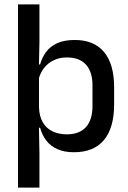

<svg xmlns="http://www.w3.org/2000/svg" viewBox="-20 -682 583 874"><path d="M316.5 11Q273 11 241.8 -2.8Q210.5 -16.5 191 -41.8Q171.5 -67 162.5 -100.5H130L157.5 -193Q159 -152 175 -124.8Q191 -97.5 219.2 -84Q247.5 -70.5 284.5 -70.5Q341 -70.5 371 -103.2Q401 -136 401 -199.5V-293Q401 -355.5 371.2 -388Q341.5 -420.5 284.5 -420.5Q250.5 -420.5 224 -407.5Q197.5 -394.5 180.2 -372.2Q163 -350 156 -321.5L133 -388.5H162.5Q171 -419.5 189.2 -444.8Q207.5 -470 239.5 -485Q271.5 -500 320.5 -500Q408 -500 453.8 -445Q499.5 -390 499.5 -284.5V-207Q499.5 -100.5 453.5 -44.8Q407.5 11 316.5 11ZM62 172V-662H159.5V-489L157 -374.5L157.5 -342.5V-141.5L157 -121.5L159.5 17V172Z"/></svg>

Font: Anek Tamil Medium
Style: Regular
Weight: 500
Designer: Aadarsh Rajan (Tamil), Yesha Goshar (Latin)
Foundry: Ek Type
Version: Version 1.003